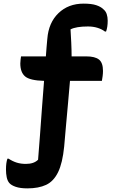

<svg xmlns="http://www.w3.org/2000/svg" viewBox="-20 -789 640 1059"><path d="M123 115Q167 115 190 92Q195 31 200.5 -42.5Q206 -116 211.5 -193.5Q217 -271 223 -343Q145 -345 118.5 -367.5Q92 -390 92 -439Q92 -449 93.5 -460Q95 -471 96 -478H233Q235 -506 237 -530.5Q239 -555 241 -575Q248 -664 302.5 -716.5Q357 -769 441 -769Q485 -769 510.5 -760.5Q536 -752 549 -739Q563 -728 568.5 -711.5Q574 -695 574 -675Q574 -639 565 -615H559Q542 -628 518 -635.5Q494 -643 465 -643Q400 -643 369 -627Q371 -597 373 -554Q375 -511 375 -478H456Q504 -478 526 -460.5Q548 -443 548 -398Q548 -383 546 -368.5Q544 -354 542 -343H366Q361 -287 355.5 -222.5Q350 -158 344 -95.5Q338 -33 334 19Q325 110 300.5 160.5Q276 211 234.5 230.5Q193 250 131 250Q92 250 67 241.5Q42 233 31 220Q21 208 17 188.5Q13 169 13 146Q13 108 21 86H27Q50 101 72.5 108Q95 115 123 115Z"/></svg>

Font: Recursive Mn Csl St
Style: Bold
Weight: 700
Monospace: yes
Version: Version 1.079;hotconv 1.0.112;makeotfexe 2.5.65598; ttfautoh